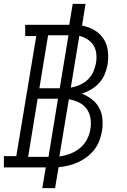

<svg xmlns="http://www.w3.org/2000/svg" viewBox="-33 -863 653 990"><path d="M185 107 203 0H-13V-58H51L154 -677H97V-735H324L342 -843H408L390 -731Q424 -725 453 -708Q482 -691 500.5 -663.5Q519 -636 523 -601Q527 -566 522 -531Q517 -505 507 -480.5Q497 -456 479 -436Q461 -416 437.5 -402Q414 -388 389 -380Q417 -369 440.5 -351Q464 -333 478 -307.5Q492 -282 495 -250.5Q498 -219 493 -188Q489 -163 479.5 -138Q470 -113 453.5 -91.5Q437 -70 415 -53.5Q393 -37 368.5 -26Q344 -15 319 -9Q294 -3 269 -1L251 107ZM275 -408 320 -681H215L170 -408ZM332 -411Q354 -415 377.5 -425Q401 -435 419.5 -452.5Q438 -470 448 -492.5Q458 -515 462 -538Q466 -562 463.5 -586Q461 -610 449 -629Q437 -648 417.5 -660.5Q398 -673 376 -678ZM217 -54 266 -354H161L112 -54ZM273 -56Q301 -60 328 -70Q355 -80 378 -98.5Q401 -117 415 -143.5Q429 -170 433 -197Q438 -226 433.5 -253.5Q429 -281 413.5 -302Q398 -323 373.5 -335Q349 -347 322 -351Z"/></svg>

Font: Iosevka HT Light Extended
Style: Italic
Weight: 300
Width: 7
Italic angle: -9°
Monospace: yes
Designer: Belleve Invis
Foundry: Belleve Invis
Version: Version 32.3.0; ttfautohint (v1.8.4)